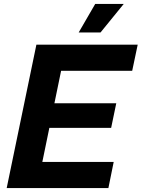

<svg xmlns="http://www.w3.org/2000/svg" viewBox="-20 -956 720 976"><path d="M14 0 165 -729H680L652 -596H255L298 -632L188 -98L160 -133H558L531 0ZM197 -306 222 -431H571L545 -306ZM380 -791 464 -936H609L491 -791Z"/></svg>

Font: Mona Sans ExtraLight
Style: Bold Italic
Weight: 700
Italic angle: -11.6951°
Version: Version 2.000